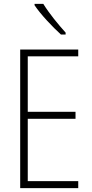

<svg xmlns="http://www.w3.org/2000/svg" viewBox="-20 -969 475 989"><path d="M203 -949H158V-942C190 -894 251 -830 294 -791H318V-801C280 -843 234 -899 203 -949ZM383 0V-36H123V-357H369V-393H123V-679H383V-714H84V0Z"/></svg>

Font: Noto Sans Gurmukhi UI Condensed ExtraLight
Style: Regular
Weight: 200
Width: 3
Designer: Jelle Bosma - Monotype Design Team
Foundry: Monotype Imaging Inc.
Version: Version 2.004